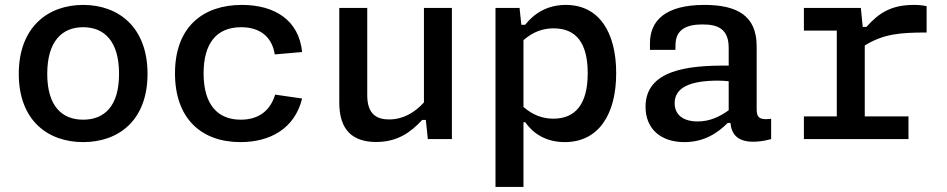

<svg xmlns="http://www.w3.org/2000/svg" viewBox="-20 -552 3760 762"><path d="M565.5 -259C565.5 -444 450.5 -532.5 310 -532.5C170 -532.5 54.5 -444 54.5 -259C54.5 -74 170 12 310 12C450.5 12 565.5 -74 565.5 -259ZM452.5 -259C452.5 -129.5 393.5 -77 310 -77C227 -77 167.5 -129.5 167.5 -259C167.5 -389 227 -444 310 -444C393.5 -444 452.5 -389 452.5 -259Z M1179 -161 1072 -176.5C1052.5 -112.5 1006.5 -77 935.5 -77C844 -77 788 -136.5 788 -261C788 -379.5 839 -444 937 -444C1008.5 -444 1059 -409 1070.5 -336L1179 -345.5C1166.5 -472.5 1069.5 -532.5 940 -532.5C786 -532.5 674.5 -445.5 674.5 -261C674.5 -81.5 779 12 934.5 12C1050.5 12 1149.5 -40.5 1179 -161Z M1326.5 -520.5V-144.5C1326.5 -34.5 1381 11.5 1473 11.5C1558 11.5 1611.5 -28 1655.5 -76H1670L1678 0H1773.5V-520.5H1662.5V-145.5C1625 -104.5 1579.5 -78 1524 -78C1476 -78 1437.5 -98 1437.5 -174V-520.5Z M2425.5 -261.5C2425.5 -423.5 2358 -532.5 2225.5 -532.5C2150.5 -532.5 2099 -497.5 2064 -453.5H2049L2042 -520.5H1946.5V190H2057.5V-67H2064.5C2095 -23 2146 12 2221.5 12C2354.5 12 2425.5 -96.5 2425.5 -261.5ZM2057.5 -127.5V-392.5C2096 -426.5 2136 -439.5 2177 -439.5C2266.5 -439.5 2312.5 -381.5 2312.5 -261.5C2312.5 -139 2264 -81 2176 -81C2135.5 -81 2096 -94 2057.5 -127.5Z M2775.5 -532.5C2620 -532.5 2559.5 -469.5 2559.5 -380.5V-354H2660.5L2661 -375C2661.5 -435.5 2706 -455 2767 -455C2829 -455.5 2872 -437 2872 -362.5V-291.5C2709 -293.5 2542 -274 2542 -128C2542 -40.5 2602.5 12 2696 12C2775 12 2828.5 -24.5 2868 -64H2879C2883 -22 2904 10.5 2970 10.5C2991.5 10.5 3015 7 3040.5 0V-80.5C2995.5 -75 2983 -84 2983 -119.5V-368.5C2983 -490 2905 -532.5 2775.5 -532.5ZM2657.5 -142.5C2657.5 -206 2721.5 -232 2830 -232C2844 -232 2858 -231 2872 -229.5V-114.5C2835.5 -88 2796 -70 2749 -70C2692 -70 2657.5 -96 2657.5 -142.5Z M3396.5 -520.5H3170.5V-430.5H3301V-90H3170.5V0H3585.5V-90H3412V-371.5C3485.5 -416.5 3548 -423 3657.5 -423V-527.5C3642 -531 3626 -532.5 3607 -532.5C3519 -532.5 3469 -502 3418.5 -445H3404Z"/></svg>

Font: Monaspace Neon Medium
Style: Regular
Weight: 500
Designer: Riley Cran & the Lettermatic Team
Foundry: Lettermatic
Version: Version 1.200 (Monaspace Neon)